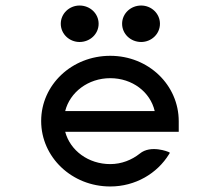

<svg xmlns="http://www.w3.org/2000/svg" viewBox="-20 -664 796 695"><path d="M491 -512C528 -512 559 -541 559 -578C559 -615 528 -644 491 -644C453 -644 422 -615 422 -578C422 -541 453 -512 491 -512ZM268 -512C306 -512 337 -541 337 -578C337 -615 306 -644 268 -644C231 -644 200 -615 200 -578C200 -541 231 -512 268 -512ZM627 -187V-225C627 -356 518 -462 379 -462C240 -462 129 -357 129 -226C129 -95 240 11 379 11C470 11 549 -36 592 -106L595 -111L590 -114C590 -114 526 -141 486 -108C457 -85 420 -70 379 -70C300 -70 234 -119 216 -187ZM216 -262C233 -330 299 -381 379 -381C459 -381 524 -331 540 -262Z"/></svg>

Font: Charger Monospace
Style: Regular
Weight: 400
Designer: Jasper
Foundry: Cannot Into Space Fonts
Version: Version 0.980